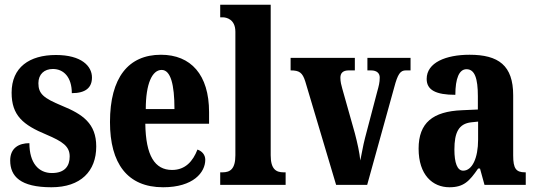

<svg xmlns="http://www.w3.org/2000/svg" viewBox="-20 -780 2261 810"><path d="M197 10C321 10 386 -58 386 -162C386 -259 329 -298 241 -334C164 -366 142 -384 142 -429C142 -467 167 -489 203 -489C249 -489 283 -454 283 -387C341 -387 368 -410 368 -453C368 -501 324 -548 216 -548C104 -548 29 -496 29 -389C29 -293 77 -253 176 -212C244 -183 274 -163 274 -120C274 -80 254 -50 199 -50C143 -50 104 -92 104 -176C60 -176 23 -156 23 -103C23 -36 66 10 197 10Z M668 10C796 10 846 -53 846 -106C846 -128 831 -143 813 -149C794 -100 762 -63 706 -63C633 -63 595 -123 593 -258H862V-307C862 -465 785 -549 659 -549C522 -549 444 -453 444 -265C444 -91 517 10 668 10ZM716 -320H595C595 -427 622 -485 662 -485C700 -485 716 -423 716 -320Z M909 0H1185V-53H1176C1144 -53 1122 -67 1122 -125V-760H909V-707H919C935 -707 973 -699 973 -646V-125C973 -67 951 -53 919 -53H909Z M1268 -436 1398 0H1529L1643 -411C1658 -468 1669 -483 1692 -483H1712V-536H1530V-483H1545C1571 -483 1582 -470 1582 -453C1582 -432 1578 -417 1571 -392L1520 -198C1511 -164 1506 -129 1500 -103C1497 -135 1488 -176 1477 -218L1424 -406C1420 -420 1416 -435 1416 -452C1416 -471 1426 -483 1451 -483H1477V-536H1206V-483C1243 -483 1256 -474 1268 -436Z M1876 10C1936 10 1960 -15 1997 -69H2005L2024 0H2198V-53H2195C2157 -53 2145 -69 2145 -124V-378C2145 -504 2083 -549 1961 -549C1861 -549 1780 -516 1780 -447C1780 -400 1819 -380 1901 -380C1901 -449 1917 -488 1948 -488C1983 -488 1996 -449 1996 -374V-318L1929 -315C1806 -310 1746 -262 1746 -153C1746 -42 1805 10 1876 10ZM1934 -60C1909 -60 1897 -93 1897 -149C1897 -221 1915 -258 1968 -264L1997 -267V-191C1997 -113 1972 -60 1934 -60Z"/></svg>

Font: Noto Serif Lao ExtraCondensed ExtraBold
Style: Regular
Weight: 800
Width: 2
Designer: Monotype Design Team
Foundry: Monotype Imaging Inc.
Version: Version 2.003